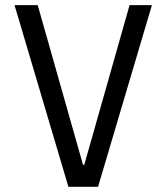

<svg xmlns="http://www.w3.org/2000/svg" viewBox="-20 -718 640 738"><path d="M356.9 0 563.9 -698.2H478L304 -84.9H299L125 -698.2H35.9L242.9 0Z"/></svg>

Font: Margiela Mono
Style: Regular
Weight: 400
Designer: Mike Abbink, Paul van der Laan, Pieter van Rosmalen
Foundry: Bold Monday
Version: Version 2.003 2021